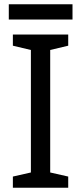

<svg xmlns="http://www.w3.org/2000/svg" viewBox="-20 -926 379 895"><path d="M298 -51H40V-103L124 -122V-693L40 -713V-765H298V-713L214 -693V-122L298 -103ZM318 -906V-835H21V-906Z"/></svg>

Font: Noto Sans Tamil UI
Style: Regular
Weight: 400
Designer: Jelle Bosma - Monotype Design Team
Foundry: Monotype Imaging Inc.
Version: Version 2.004; ttfautohint (v1.8.4.7-5d5b)